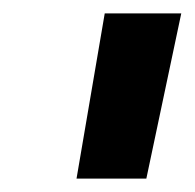

<svg xmlns="http://www.w3.org/2000/svg" viewBox="-20 -740 290 286"><path d="M136 -720H250L198 -474H94Z"/></svg>

Font: Kufam SemiBold
Style: Italic
Weight: 600
Italic angle: -11°
Designer: Artur Schmal
Foundry: Original Type
Version: Version 1.301; ttfautohint (v1.8.3)